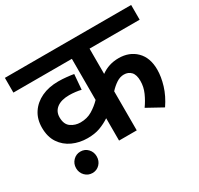

<svg xmlns="http://www.w3.org/2000/svg" viewBox="-149 -806 1112 1072"><g transform="rotate(-30 407.0 -269.5)"><path d="M814 -527H491V-364Q540 -400 604 -400Q673 -400 716.5 -357Q760 -314 760 -237Q760 -191 744 -138Q728 -85 692 -32L592 -87Q615 -119 631 -155Q647 -191 647 -229Q647 -269 629.5 -287.5Q612 -306 584 -306Q559 -306 535.5 -290.5Q512 -275 491 -252V0H377V-144Q347 -124 313 -111.5Q279 -99 233 -99Q181 -99 137 -119Q93 -139 66.5 -178.5Q40 -218 40 -277Q40 -332 66.5 -372Q93 -412 139.5 -434Q186 -456 248 -456Q274 -456 302.5 -453Q331 -450 346 -447L338 -350Q323 -354 302 -356.5Q281 -359 262 -359Q211 -359 182.5 -337.5Q154 -316 154 -278Q154 -233 181 -214Q208 -195 242 -195Q285 -195 318 -215Q351 -235 377 -262V-527H0V-622H814ZM92 14Q92 -15 111.5 -35Q131 -55 159 -55Q187 -55 206 -35Q225 -15 225 14Q225 43 206 63Q187 83 159 83Q131 83 111.5 63Q92 43 92 14Z"/></g></svg>

Font: Noto Sans SemiBold
Style: Regular
Weight: 600
Designer: Monotype Design Team
Foundry: Monotype Imaging Inc.
Version: Version 2.007